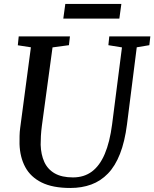

<svg xmlns="http://www.w3.org/2000/svg" viewBox="-20 -924 767 954"><path d="M659.5 -689 611 -306Q600 -220 576.2 -159.5Q552.5 -99 516.5 -61.8Q480.5 -24.5 433.5 -7.2Q386.5 10 329.5 10Q242 10 187 -17.2Q132 -44.5 105.5 -93.8Q79 -143 77 -208.5Q77 -227.5 77.2 -248Q77.5 -268.5 80.5 -290L133.5 -689L68.5 -699L73 -743H327.5L322.5 -699.5L241 -688.5L188 -298.5Q184.5 -271.5 183.2 -248Q182 -224.5 182 -204.5Q183.5 -156 200.2 -119.2Q217 -82.5 252 -62.5Q287 -42.5 342.5 -42.5Q397.5 -42.5 436.5 -71.5Q475.5 -100.5 500.5 -159Q525.5 -217.5 537 -306L586 -688.5L518.5 -699.5L523 -743H727L722 -699.5ZM304.5 -904.5H583L573 -831.5H294.5Z"/></svg>

Font: Merriweather Light 18pt
Style: Italic
Weight: 400
Italic angle: -7.8°
Version: Version 2.101